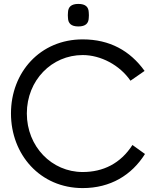

<svg xmlns="http://www.w3.org/2000/svg" viewBox="-20 -947 800 980"><path d="M402 13C544 13 652 -53 720 -161L656 -207C595 -112 506 -69 402 -69C244 -69 117 -199 117 -368C117 -537 244 -666 402 -666C494 -666 591 -615 646 -535L718 -585C644 -688 540 -746 402 -746C185 -746 36 -578 36 -368C36 -158 185 13 402 13ZM327 -855C328 -828 343 -812 380 -812C417 -812 432 -828 433 -855C434 -866 434 -873 433 -884C432 -911 417 -927 380 -927C343 -927 328 -911 327 -884C326 -873 326 -866 327 -855Z"/></svg>

Font: Kreadon Medium
Style: Regular
Weight: 500
Designer: kohakuno
Foundry: StudioGnu
Version: Version 1.000;Glyphs 3.1.2 (3151)